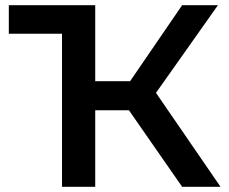

<svg xmlns="http://www.w3.org/2000/svg" viewBox="-20 -720 884 740"><path d="M14 -590V-700H347V-590ZM682 0 445 -341 551 -406 830 0ZM219 0V-700H347V0ZM309 -295V-407H544V-295ZM562 -335 443 -351 682 -700H820Z"/></svg>

Font: MOST Montserrat SemiBold
Style: Regular
Weight: 600
Designer: Julieta Ulanovsky
Foundry: Julieta Ulanovsky
Version: Version 8.000;March 11, 2024;FontCreator 15.0.0.2926 64-bit